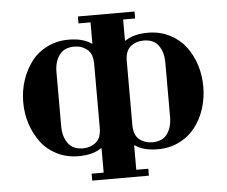

<svg xmlns="http://www.w3.org/2000/svg" viewBox="-50 -751 954 808"><g transform="rotate(-5 427.0 -346.5)"><path d="M259.8 -599.6Q320.3 -599.6 356.4 -574.2L358.4 -576.2V-664.1H307.6V-693.4H546.9V-664.1H496.1V-576.2L498 -574.2Q533.2 -599.6 595.7 -599.6Q644.5 -599.6 685.5 -579.1Q726.6 -558.6 752.9 -524.4Q779.3 -490.2 793.5 -446.3Q807.6 -402.3 807.6 -353.5Q807.6 -304.7 793.5 -260.7Q779.3 -216.8 752.9 -182.6Q726.6 -148.4 685.5 -127.9Q644.5 -107.4 595.7 -107.4Q533.2 -107.4 498 -132.8L496.1 -130.9V-29.3H546.9V0H307.6V-29.3H358.4V-130.9L356.4 -132.8Q320.3 -107.4 259.8 -107.4Q210 -107.4 168.9 -127.9Q127.9 -148.4 102.1 -182.6Q76.2 -216.8 61.5 -260.7Q46.9 -304.7 46.9 -353.5Q46.9 -402.3 61.5 -446.3Q76.2 -490.2 102.1 -524.4Q127.9 -558.6 168.9 -579.1Q210 -599.6 259.8 -599.6ZM197.3 -239.3Q197.3 -195.3 217.8 -167Q238.3 -138.7 281.2 -138.7Q312.5 -138.7 335.4 -157.2Q358.4 -175.8 358.4 -218.8V-488.3Q358.4 -531.2 335.4 -549.8Q312.5 -568.4 281.2 -568.4Q238.3 -568.4 217.8 -540Q197.3 -511.7 197.3 -467.8ZM496.1 -218.8Q496.1 -175.8 519 -157.2Q542 -138.7 574.2 -138.7Q617.2 -138.7 637.2 -167Q657.2 -195.3 657.2 -239.3V-467.8Q657.2 -511.7 637.2 -540Q617.2 -568.4 574.2 -568.4Q542 -568.4 519 -549.8Q496.1 -531.2 496.1 -488.3Z"/></g></svg>

Font: Monomakh Unicode TT
Style: Medium
Weight: 500
Designer: Alexey Kryukov, Aleksandr Andreev
Version: Version 1.1